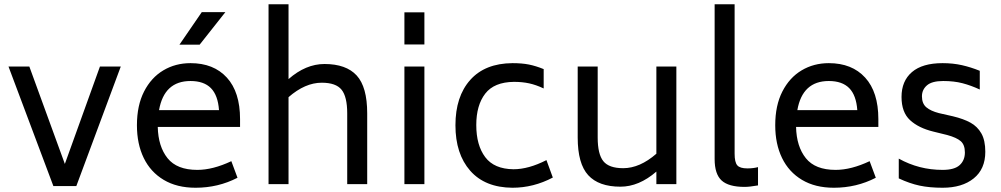

<svg xmlns="http://www.w3.org/2000/svg" viewBox="-20 -866 4709 903"><path d="M548 -553 339 9H231L20 -553H118L285 -95L450 -553Z M624 0ZM908 -67Q981 -67 1068 -108L1097 -30Q1006 17 900 17Q812 17 750 -20Q688 -57 656 -123Q624 -189 624 -277Q624 -370 657.5 -435.5Q691 -501 748 -535Q805 -569 876 -569Q985 -569 1047 -501Q1109 -433 1109 -306V-269H722Q724 -177 768 -122Q812 -67 908 -67ZM728 -348H1010Q1005 -418 972 -451.5Q939 -485 876 -485Q752 -485 728 -348ZM929 -809H1040L919 -656H824Z M1707 -333V0H1613V-333Q1613 -411 1586.5 -444Q1560 -477 1493 -477Q1415 -477 1337 -409V0H1243V-846H1337V-494Q1418 -565 1506 -565Q1608 -565 1657.5 -511Q1707 -457 1707 -333Z M1882 -808H1976V-657H1882ZM1882 -553H1976V0H1882Z M2122 -277Q2122 -412 2191.5 -490Q2261 -568 2390 -569Q2435 -569 2467.5 -562.5Q2500 -556 2537 -541V-450Q2501 -467 2468.5 -474Q2436 -481 2397 -481Q2304 -480 2262 -425.5Q2220 -371 2220 -278Q2220 -183 2262 -127Q2304 -71 2395 -70Q2466 -70 2550 -113L2580 -31Q2489 17 2390 17Q2261 16 2191.5 -63Q2122 -142 2122 -277Z M3161 -553V0H3067V-59Q2985 12 2898 12Q2796 12 2746.5 -42Q2697 -96 2697 -219V-553H2791V-219Q2791 -141 2817.5 -108Q2844 -75 2911 -75Q2989 -75 3067 -143V-553Z M3341 -118V-846H3435V-143Q3435 -103 3447.5 -88.5Q3460 -74 3495 -74Q3523 -74 3545 -80V6Q3505 13 3482 13Q3407 13 3374 -17Q3341 -47 3341 -118Z M3910 -67Q3983 -67 4070 -108L4099 -30Q4008 17 3902 17Q3814 17 3752 -20Q3690 -57 3658 -123Q3626 -189 3626 -277Q3626 -370 3659.5 -435.5Q3693 -501 3750 -535Q3807 -569 3878 -569Q3987 -569 4049 -501Q4111 -433 4111 -306V-269H3724Q3726 -177 3770 -122Q3814 -67 3910 -67ZM3730 -348H4012Q4007 -418 3974 -451.5Q3941 -485 3878 -485Q3754 -485 3730 -348Z M4207 -27V-120Q4302 -67 4413 -67Q4469 -67 4493.5 -89.5Q4518 -112 4518 -149Q4518 -185 4498.5 -202Q4479 -219 4435 -231L4370 -247Q4300 -264 4260 -301Q4220 -338 4220 -410Q4220 -485 4269 -527Q4318 -569 4413 -569Q4462 -569 4504 -559.5Q4546 -550 4588 -533V-445Q4547 -464 4507 -474.5Q4467 -485 4416 -485Q4363 -485 4339.5 -464.5Q4316 -444 4316 -413Q4316 -379 4336.5 -361.5Q4357 -344 4396 -334L4462 -319Q4512 -307 4544.5 -289Q4577 -271 4595.5 -238.5Q4614 -206 4614 -152Q4614 -71 4559.5 -27Q4505 17 4413 17Q4352 17 4305 7Q4258 -3 4207 -27Z"/></svg>

Font: Biryani
Style: Regular
Weight: 400
Designer: Dan Reynolds and Mathieu Réguer
Foundry: Dan Reynolds and Mathieu Réguer
Version: Version 1.004; ttfautohint (v1.1) -l 5 -r 5 -G 72 -x 0 -D la